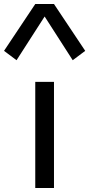

<svg xmlns="http://www.w3.org/2000/svg" viewBox="-114 -941 446 961"><path d="M62.5 0V-531.2H156.2V0ZM-31.2 -639.6 -93.8 -686.5 62.5 -920.9H156.2L312.5 -686.5L250 -639.6L109.4 -858.4Z"/></svg>

Font: Michroma
Style: Regular
Weight: 400
Designer: Vernon Adams
Foundry: Vernon Adams
Version: Version 1.100; ttfautohint (v1.8.4.7-5d5b);gftools[0.9.29]